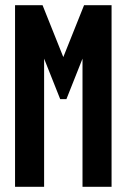

<svg xmlns="http://www.w3.org/2000/svg" viewBox="-20 -720 488 740"><path d="M38 0V-700H144L224 -500L304 -700H410V0H298V-494L236 -338H212L150 -494V0Z"/></svg>

Font: Tektur Condensed Medium
Style: Regular
Weight: 500
Width: 3
Designer: Adam Jagosz
Foundry: Adam Jagosz
Version: Version 1.005;gftools[0.9.30]